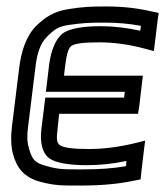

<svg xmlns="http://www.w3.org/2000/svg" viewBox="-20 -539 511 594"><path d="M417 -4 425 -72 429 -104 397 -96C347 -84 301 -78 255 -78C204 -78 177 -82 165 -90C156 -97 154 -108 158 -139L163 -187H382H407L411 -212L419 -280L422 -305H397H178L182 -339C187 -377 193 -391 201 -397C211 -404 236 -408 286 -408C331 -408 377 -402 426 -389L456 -381L460 -413L468 -479L471 -499L452 -503C406 -514 358 -519 310 -519C259 -519 238 -518 193 -511C146 -504 119 -485 92 -459C61 -428 45 -379 39 -326L17 -148C13 -116 14 -86 20 -63C32 -19 54 9 103 23C151 36 174 35 232 35C293 35 348 30 394 20L415 16L417 -4ZM370 -25C331 -18 288 -15 238 -15C179 -15 162 -14 122 -26C87 -35 79 -46 69 -82C64 -99 63 -120 67 -148L89 -326C94 -374 105 -405 125 -425C148 -448 160 -457 194 -462C237 -468 254 -469 304 -469C342 -469 379 -466 416 -459L414 -444C372 -453 331 -458 292 -458C238 -458 197 -451 176 -437C153 -421 138 -384 132 -339L125 -280L122 -255H147H366L364 -237H145H120L117 -212L108 -139C103 -99 111 -64 133 -49C152 -35 194 -28 249 -28C288 -28 329 -32 371 -41L370 -25Z"/></svg>

Font: Gamestation Display Outline
Style: Italic
Weight: 400
Designer: Jonas Hecksher
Foundry: Jonas Hecksher, Playtypeª, e-types AS
Version: Version 1.003